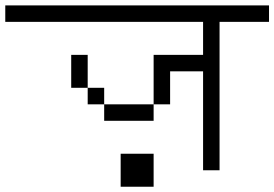

<svg xmlns="http://www.w3.org/2000/svg" viewBox="-20 -708 1040 728"><path d="M1000 -625V-687.5H0V-625H750Q750 -625 750 -500H562.5V-312.5H375V-250H562.5V-312.5H625Q625 -312.5 625 -437.5H750Q750 -437.5 750 -62.5H812.5V-625ZM437.5 -125Q437.5 -125 437.5 0H562.5Q562.5 0 562.5 -125ZM375 -312.5V-375H312.5V-312.5ZM312.5 -375Q312.5 -375 312.5 -500H250Q250 -500 250 -375Z"/></svg>

Font: BFUnifontExMono
Style: Regular
Weight: 500
Version: Version 15.0.06